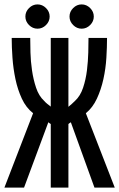

<svg xmlns="http://www.w3.org/2000/svg" viewBox="-20 -866 540 870"><path d="M150 -846Q172 -846 188.5 -829.5Q205 -813 205 -791Q205 -769 188.5 -752.5Q172 -736 150 -736Q128 -736 111.5 -752.5Q95 -769 95 -791Q95 -813 111.5 -829.5Q128 -846 150 -846ZM350 -846Q372 -846 388.5 -829.5Q405 -813 405 -791Q405 -769 388.5 -752.5Q372 -736 350 -736Q328 -736 311.5 -752.5Q295 -769 295 -791Q295 -813 311.5 -829.5Q328 -846 350 -846ZM290 -16H210V-304Q207 -306 204 -308Q201 -310 199 -312L89 -16H0L130 -353Q98 -378 79 -419Q60 -460 50 -507.5Q40 -555 36.5 -604Q33 -653 33 -694H117Q117 -667 118 -628Q119 -589 125 -547.5Q131 -506 143.5 -468.5Q156 -431 180 -409Q186 -402 194 -395.5Q202 -389 210 -383V-694H290V-382Q305 -394 320 -409Q344 -431 356.5 -468.5Q369 -506 374 -547.5Q379 -589 380 -628Q381 -667 381 -694H465Q465 -653 462 -604Q459 -555 448.5 -507.5Q438 -460 419 -419Q400 -378 369 -353L500 -16H408L301 -312Q298 -310 295 -308Q292 -306 290 -304Z"/></svg>

Font: D2Coding
Style: Regular
Weight: 400
Monospace: yes
Designer: Yong-Rak Park; Jeong-Hwan Yoon; Sang-Min Lee;
Foundry: NHN Corporation
Version: Version 1.3.2; Build 20180524